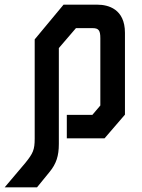

<svg xmlns="http://www.w3.org/2000/svg" viewBox="-86 -590 604 819"><path d="M447 -450C447 -552 375 -570 330 -570H185L62 -422V1C62 49 55 64 22 105L-66 209H72L125 144C154 109 165 75 165 24V-385L238 -470H309C335 -470 342 -460 342 -427V-140L308 -100H199V0H360L447 -101Z"/></svg>

Font: Tekex
Style: Regular
Weight: 400
Designer: NC Empire
Foundry: NC Empire
Version: Version 1.001;hotconv 1.0.109;makeotfexe 2.5.65596